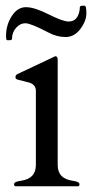

<svg xmlns="http://www.w3.org/2000/svg" viewBox="-20 -649 321 669"><path d="M219 -574Q248 -574 256 -607Q258 -615 258 -622Q258 -629 266 -629H275Q281 -629 281 -602.5Q281 -576 260 -548Q239 -520 208.5 -520Q178 -520 148 -536Q87 -568 68.5 -568Q50 -568 36 -552Q22 -536 22 -515Q22 -509 15 -509H5Q1 -509 1 -523Q1 -562 21 -593Q41 -624 70.5 -624Q100 -624 149.5 -599Q199 -574 219 -574ZM234 -19Q257 -16 257 -7Q257 -1 252 0H34Q29 -1 29 -7Q29 -16 52 -19Q105 -26 105 -74V-333Q105 -353 83 -361Q73 -364 61.5 -366.5Q50 -369 43.5 -371Q37 -373 35.5 -374.5Q34 -376 34 -381.5Q34 -387 41 -391L166 -450Q171 -453 173 -453Q181 -453 181 -441V-74Q181 -26 234 -19Z"/></svg>

Font: Cardo
Style: Regular
Weight: 400
Designer: David J. Perry
Foundry: David J. Perry
Version: Version 1.0451